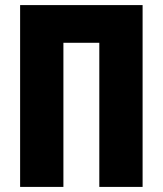

<svg xmlns="http://www.w3.org/2000/svg" viewBox="-20 -734 639 754"><path d="M59 0V-714H540V0H370V-566H229V0Z"/></svg>

Font: Noto Sans ExtraCondensed Black
Style: Regular
Weight: 900
Width: 2
Designer: Monotype Design Team
Foundry: Monotype Imaging Inc.
Version: Version 2.013; ttfautohint (v1.8.4.7-5d5b)